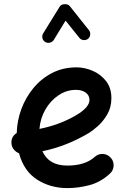

<svg xmlns="http://www.w3.org/2000/svg" viewBox="-20 -874 622 941"><path d="M518.6 -22.9Q472.2 19.5 417.5 33.7Q362.8 47.9 310.1 47.9Q227.5 47.9 162.4 6.6Q97.2 -34.7 73.2 -123Q58.1 -128.4 47.6 -141.6Q37.1 -154.8 36.1 -171.9Q34.2 -204.6 62 -222.2Q63.5 -281.7 84.5 -338.9Q105.5 -396 143.8 -442.4Q182.1 -488.8 235.6 -516.4Q289.1 -543.9 355.5 -543.9Q394 -543.9 433.3 -527.3Q472.7 -510.7 499.3 -477.3Q525.9 -443.8 525.9 -393.1Q525.9 -348.1 505.9 -313.7Q485.8 -279.3 459.7 -256.1Q433.6 -232.9 415.5 -222.2Q306.6 -157.2 188 -132.8Q219.2 -62.5 310.1 -62.5Q397 -62.5 444.3 -105Q461.4 -120.6 484.4 -119.4Q507.3 -118.2 522.5 -101.1Q538.1 -84.5 536.9 -61.3Q535.6 -38.1 518.6 -22.9ZM352.5 -433.6Q307.1 -433.6 268.1 -408Q229 -382.3 203.4 -338.9Q177.7 -295.4 173.3 -242.2Q222.7 -252 268.3 -269Q314 -286.1 354.5 -310.1Q418.5 -348.1 418.5 -384.3Q418.5 -407.2 399.7 -420.4Q380.9 -433.6 352.5 -433.6ZM201.2 -668.5Q190.9 -674.8 188 -687Q185.1 -699.2 191.4 -710L272.5 -841.3Q279.3 -853 296.9 -853.5Q314.5 -854 321.8 -844.2L415.5 -726.6Q423.3 -717.3 422.1 -704.3Q420.9 -691.4 411.1 -683.6Q401.9 -676.3 388.9 -677.7Q376 -679.2 368.7 -689L301.3 -772.9L243.2 -677.7Q236.8 -667.5 224.1 -664.8Q211.4 -662.1 201.2 -668.5Z"/></svg>

Font: Mikhak SemiBold
Style: Regular
Weight: 600
Designer: Amin Abedi
Version: Version 3.3